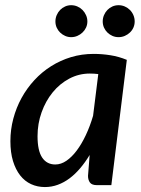

<svg xmlns="http://www.w3.org/2000/svg" viewBox="-20 -730 556 757"><path d="M367.5 -438Q359 -439 350.8 -439.5Q342.5 -440 334 -440Q291 -440 253.2 -420Q215.5 -400 187.8 -366Q160 -332 144 -287.2Q128 -242.5 128 -193Q128 -136 146.2 -108.8Q164.5 -81.5 198 -81.5Q220.5 -81.5 242 -96.2Q263.5 -111 282.8 -136.8Q302 -162.5 318.5 -197.5Q335 -232.5 347 -273.5ZM333.5 -119Q316 -90 296.2 -66.8Q276.5 -43.5 254.5 -27Q232.5 -10.5 208 -1.5Q183.5 7.5 157 7.5Q127.5 7.5 102.5 -4Q77.5 -15.5 59.5 -38.5Q41.5 -61.5 31.2 -95.2Q21 -129 21 -173.5Q21 -219 32.5 -262.2Q44 -305.5 65 -343.8Q86 -382 115.5 -414Q145 -446 181.5 -469Q218 -492 260.2 -504.8Q302.5 -517.5 349 -517.5Q382.5 -517.5 415.5 -512.2Q448.5 -507 480 -494L419 0H362.5Q342 0 334.5 -10.5Q327 -21 327 -36.5ZM324.5 -645.5Q324.5 -632.5 319.2 -621.2Q314 -610 305.2 -601.8Q296.5 -593.5 285 -588.5Q273.5 -583.5 260.5 -583.5Q248 -583.5 236.8 -588.5Q225.5 -593.5 217 -601.8Q208.5 -610 203.5 -621.2Q198.5 -632.5 198.5 -645.5Q198.5 -658.5 203.5 -670.2Q208.5 -682 217 -690.8Q225.5 -699.5 236.8 -704.5Q248 -709.5 260.5 -709.5Q273.5 -709.5 285 -704.5Q296.5 -699.5 305.2 -690.8Q314 -682 319.2 -670.2Q324.5 -658.5 324.5 -645.5ZM511 -645.5Q511 -632.5 506 -621.2Q501 -610 492.2 -601.8Q483.5 -593.5 472 -588.5Q460.5 -583.5 447.5 -583.5Q434.5 -583.5 423.2 -588.5Q412 -593.5 403.5 -601.8Q395 -610 390 -621.2Q385 -632.5 385 -645.5Q385 -658.5 390 -670.2Q395 -682 403.5 -690.8Q412 -699.5 423.2 -704.5Q434.5 -709.5 447.5 -709.5Q460.5 -709.5 472 -704.5Q483.5 -699.5 492.2 -690.8Q501 -682 506 -670.2Q511 -658.5 511 -645.5Z"/></svg>

Font: Lato 2
Style: Italic
Weight: 600
Italic angle: -7°
Designer: Lukasz Dziedzic with Adam Twardoch and Botio Nikoltchev
Foundry: tyPoland Lukasz Dziedzic
Version: Version 2.015; 2015-08-06; http://www.latofonts.com/